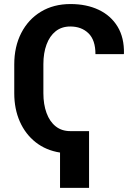

<svg xmlns="http://www.w3.org/2000/svg" viewBox="-20 -741 649 940"><path d="M273.9 178.7V5.9Q205.1 -4.9 154.8 -44.4Q104.5 -84 77.1 -145.8Q49.8 -207.5 49.8 -284.7V-425.8Q49.8 -512.7 84 -579.3Q118.2 -646 180.2 -683.6Q242.2 -721.2 325.2 -721.2Q403.8 -721.2 463.4 -692.9Q522.9 -664.6 555.7 -610.6Q588.4 -556.6 586.9 -479L585.9 -476.1H447.3Q447.3 -544.9 413.1 -578.1Q378.9 -611.3 324.2 -611.3Q281.7 -611.3 252.4 -587.9Q223.1 -564.5 207.8 -522.9Q192.4 -481.4 192.4 -426.8V-284.7Q192.4 -230 207.8 -188Q223.1 -146 252.4 -122.6Q281.7 -99.1 324.2 -99.1H416V178.7Z"/></svg>

Font: Robotiche
Style: Bold
Weight: 700
Designer: Google
Version: Version 2.001